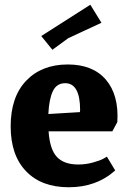

<svg xmlns="http://www.w3.org/2000/svg" viewBox="-20 -775 541 810"><path d="M266 -503Q372 -503 427 -438.5Q482 -374 475 -260L454 -221H185Q190 -145 220 -113Q250 -81 310 -81Q342 -81 372.5 -89.5Q403 -98 417 -106L431 -114L466 -56Q387 15 270 15Q155 15 90 -52.5Q25 -120 25 -242Q25 -366 90.5 -434.5Q156 -503 266 -503ZM361 -755 408 -679Q286 -623 268 -614L201 -565L154 -623ZM255 -424Q219 -424 203 -390.5Q187 -357 184 -294L317 -302Q318 -308 318 -310Q318 -424 255 -424Z"/></svg>

Font: Andada
Style: Bold
Weight: 700
Designer: Carolina Giovagnoli
Foundry: Carolina Giovagnoli
Version: Version 1.003